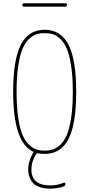

<svg xmlns="http://www.w3.org/2000/svg" viewBox="-20 -920 540 1160"><path d="M125 -879.9Q115.2 -879.9 115.2 -890.1Q115.2 -900.4 125 -900.4H375Q384.8 -900.4 384.8 -890.1Q384.8 -879.9 375 -879.9ZM298.8 -713.4Q277.3 -719.7 250 -719.7Q222.7 -719.7 201.2 -713.4Q179.7 -707 156.2 -685.5Q132.8 -664.1 116.7 -626.5Q100.6 -588.9 90.3 -522.5Q80.1 -456.1 80.1 -365.2Q80.1 -274.4 90.3 -207.5Q100.6 -140.6 116.7 -103.5Q132.8 -66.4 156.2 -44.9Q179.7 -23.4 201.2 -16.6Q222.7 -9.8 250 -9.8Q277.3 -9.8 298.8 -16.6Q320.3 -23.4 343.8 -44.9Q367.2 -66.4 383.3 -103.5Q399.4 -140.6 409.7 -207.5Q419.9 -274.4 419.9 -365.2Q419.9 -456.1 409.7 -522.5Q399.4 -588.9 383.3 -626.5Q367.2 -664.1 343.8 -685.5Q320.3 -707 298.8 -713.4ZM179.7 -3.9Q59.6 -59.6 59.6 -365.2Q59.6 -559.6 106 -649.9Q152.3 -740.2 250 -740.2Q347.7 -740.2 394 -649.4Q440.4 -558.6 440.4 -364.7Q440.4 -170.9 394 -80.6Q347.7 9.8 250 9.8Q225.6 9.8 209 5.9Q203.1 3.9 200.2 8.8Q169.9 53.7 169.9 105.5Q169.9 200.2 285.2 200.2Q327.1 200.2 365.2 183.6Q369.1 182.6 372.1 184.6Q375 186.5 375 191.4Q375 203.1 365.2 206.1Q326.2 219.7 285.2 219.7Q244.1 219.7 214.8 208.5Q185.5 197.3 172.9 178.2Q160.2 159.2 155.3 141.6Q150.4 124 150.4 105.5Q150.4 52.7 180.7 2Q182.6 -2 179.7 -3.9Z"/></svg>

Font: Rounded Mgen+ 1m thin
Style: Regular
Weight: 100
Designer: [Source Han Sans]
Ryoko NISHIZUKA  (kana & ideographs); Paul D. Hunt (Latin, Greek & Cyrillic); Wenlong ZHANG  (bopomofo
Version: Version 1.059.20150602